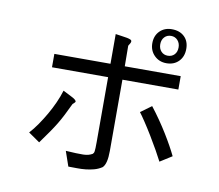

<svg xmlns="http://www.w3.org/2000/svg" viewBox="-87 -860 1174 1031"><g transform="rotate(10 500.0 -344.0)"><path d="M859 -516V-443H554V-55Q554 17 531 38Q511 51 489 57Q467 63 443.5 65.5Q420 68 396 67.5Q372 67 349 67L321 -14Q354 -12 377 -11Q400 -10 416.5 -10.5Q433 -11 444 -14Q455 -17 466 -23Q469 -26 471 -29Q473 -32 474 -38.5Q475 -45 475.5 -57Q476 -69 476 -89V-443H170V-516H476V-678Q494 -675 510.5 -673Q527 -671 539.5 -668.5Q552 -666 559 -662.5Q566 -659 565 -652Q565 -646 553 -628L554 -516ZM678 -664Q678 -705 703.5 -730.5Q729 -756 769 -756Q812 -756 837.5 -731.5Q863 -707 863 -665Q863 -623 837.5 -597Q812 -571 771 -571Q731 -571 704.5 -597.5Q678 -624 678 -664ZM821 -666Q821 -689 807 -704.5Q793 -720 771 -720Q749 -720 735 -705Q721 -690 721 -666Q721 -642 735 -627Q749 -612 771 -612Q793 -612 807 -626.5Q821 -641 821 -666ZM677 -288 736 -331Q761 -299 784.5 -265Q808 -231 828 -198.5Q848 -166 864 -137Q880 -108 891 -85L826 -44Q815 -66 795 -101.5Q775 -137 752.5 -174Q730 -211 709 -242.5Q688 -274 677 -288ZM253 -330Q285 -314 305 -303.5Q325 -293 327 -284Q327 -279 313 -268Q295 -230 281.5 -203.5Q268 -177 253.5 -153Q239 -129 220 -101.5Q201 -74 172 -34L110 -77Q132 -101 153 -131.5Q174 -162 193 -195Q212 -228 227.5 -262.5Q243 -297 253 -330Z"/></g></svg>

Font: D2Coding
Style: Regular
Weight: 400
Monospace: yes
Designer: Yong-Rak Park; Jeong-Hwan Yoon; Sang-Min Lee;
Foundry: NHN Corporation
Version: Version 1.3.2; Build 20180524